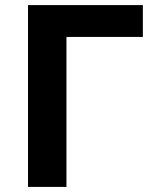

<svg xmlns="http://www.w3.org/2000/svg" viewBox="-20 -734 601 754"><path d="M541 -714V-589H241V0H90V-714Z"/></svg>

Font: Noto Sans
Style: Bold
Weight: 700
Designer: Monotype Design Team
Foundry: Monotype Imaging Inc.
Version: Version 2.000;GOOG;noto-source:20170915:90ef993387c0; ttfaut